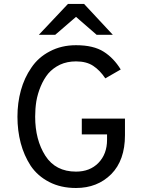

<svg xmlns="http://www.w3.org/2000/svg" viewBox="-20 -941 728 973"><path d="M469.7 -764.6Q443.4 -787.1 365.2 -855.5Q338.9 -832 259.8 -764.6Q239.3 -764.6 176.8 -764.6Q213.9 -803.7 324.2 -920.9Q344.7 -920.9 406.2 -920.9Q442.4 -881.8 551.8 -764.6Q531.2 -764.6 469.7 -764.6ZM365.2 11.7Q288.1 11.7 229.5 -18.6Q170.9 -48.8 135.7 -100.6Q101.6 -153.3 85 -215.8Q68.4 -279.3 68.4 -349.6Q68.4 -419.9 85.9 -483.4Q103.5 -546.9 138.7 -597.7Q173.8 -650.4 232.4 -680.7Q291 -711.9 365.2 -711.9Q454.1 -711.9 505.9 -678.7Q556.6 -646.5 591.8 -588.9Q566.4 -574.2 513.7 -543.9Q486.3 -585 452.1 -607.4Q418 -629.9 365.2 -629.9Q320.3 -629.9 284.2 -613.3Q248 -595.7 224.6 -568.4Q202.1 -541 186.5 -503.9Q170.9 -466.8 164.1 -427.7Q158.2 -389.6 158.2 -349.6Q158.2 -232.4 210 -151.4Q261.7 -71.3 365.2 -71.3Q435.5 -71.3 478.5 -115.2Q522.5 -160.2 522.5 -232.4Q522.5 -241.2 522.5 -259.8Q490.2 -259.8 394.5 -259.8Q394.5 -280.3 394.5 -339.8Q449.2 -339.8 613.3 -339.8Q613.3 -319.3 613.3 -255.9Q613.3 -128.9 543.9 -58.6Q473.6 11.7 365.2 11.7Z"/></svg>

Font: Overpass
Style: Regular
Weight: 400
Designer: Delve Withrington, Thomas Jockin
Version: Version 3.000;DELV;Overpass; ttfautohint (v1.5)